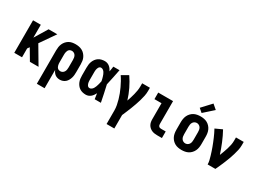

<svg xmlns="http://www.w3.org/2000/svg" viewBox="-39 -1607 3579 2659"><g transform="rotate(30 1750.0 -278.0)"><path d="M73 0V-520H197V-314L322 -520H461L295 -281L461 0H323L220 -174L197 -141V0Z M558 215V-320Q558 -347 562 -373.5Q566 -400 577 -425Q588 -450 606 -470.5Q624 -491 647 -504.5Q670 -518 697 -523Q724 -528 751 -528Q778 -528 805 -523Q832 -518 856.5 -505Q881 -492 899.5 -471.5Q918 -451 930 -426.5Q942 -402 946 -374.5Q950 -347 950 -320V-200Q950 -176 948 -152Q946 -128 939 -105Q932 -82 920.5 -61Q909 -40 891 -24Q873 -8 850 0Q827 8 803 8Q783 8 763.5 2.5Q744 -3 728 -15Q712 -27 700.5 -43.5Q689 -60 682 -78V215ZM751 -97Q769 -97 785 -106Q801 -115 810.5 -130.5Q820 -146 823 -164Q826 -182 826 -200V-320Q826 -338 823 -356Q820 -374 811 -389.5Q802 -405 785.5 -414Q769 -423 751 -423Q740 -423 728.5 -419Q717 -415 708.5 -407Q700 -399 695 -388.5Q690 -378 687 -366.5Q684 -355 683 -343.5Q682 -332 682 -320V-200Q682 -188 683 -176.5Q684 -165 687 -153.5Q690 -142 695 -131.5Q700 -121 708.5 -113Q717 -105 728 -101Q739 -97 751 -97Z M1219 8Q1193 8 1167.5 2Q1142 -4 1120.5 -18Q1099 -32 1083 -53Q1067 -74 1057.5 -98.5Q1048 -123 1045 -148.5Q1042 -174 1042 -200V-320Q1042 -346 1045 -371.5Q1048 -397 1057.5 -421.5Q1067 -446 1083 -467Q1099 -488 1120.5 -502Q1142 -516 1167.5 -522Q1193 -528 1219 -528Q1240 -528 1259.5 -521Q1279 -514 1295 -501Q1311 -488 1323 -471.5Q1335 -455 1344 -437Q1348 -457 1351 -478Q1354 -499 1357 -520H1456Q1443 -456 1430 -391.5Q1417 -327 1402 -263Q1418 -198 1431 -132Q1444 -66 1458 0H1359Q1356 -22 1352.5 -44Q1349 -66 1346 -88Q1336 -69 1324 -51.5Q1312 -34 1296 -20.5Q1280 -7 1260 0.5Q1240 8 1219 8ZM1219 -97Q1236 -97 1250.5 -108Q1265 -119 1274 -133.5Q1283 -148 1289 -164Q1295 -180 1300 -196.5Q1305 -213 1309 -230Q1313 -247 1316 -263Q1313 -280 1309 -296Q1305 -312 1300 -328Q1295 -344 1289 -359.5Q1283 -375 1273.5 -389Q1264 -403 1250 -413Q1236 -423 1219 -423Q1208 -423 1199 -417.5Q1190 -412 1184 -403Q1178 -394 1174.5 -383.5Q1171 -373 1169 -362.5Q1167 -352 1166.5 -341.5Q1166 -331 1166 -320V-200Q1166 -189 1166.5 -178.5Q1167 -168 1169 -157.5Q1171 -147 1174.5 -136.5Q1178 -126 1184 -117Q1190 -108 1199 -102.5Q1208 -97 1219 -97Z M1673 215V0Q1673 -42 1665 -83.5Q1657 -125 1645.5 -165.5Q1634 -206 1619 -245Q1604 -284 1586 -322.5Q1568 -361 1548 -397.5Q1528 -434 1504 -469L1607 -528Q1657 -455 1695.5 -375Q1734 -295 1760 -210Q1771 -242 1781 -273.5Q1791 -305 1799 -337Q1807 -369 1812.5 -402Q1818 -435 1818 -468V-520H1942V-468Q1942 -427 1933.5 -386.5Q1925 -346 1913.5 -306.5Q1902 -267 1888.5 -228.5Q1875 -190 1860 -151.5Q1845 -113 1829 -75Q1813 -37 1797 0V215Z M2358 0Q2337 0 2315 -3Q2293 -6 2273 -14.5Q2253 -23 2236 -37.5Q2219 -52 2208 -71Q2197 -90 2192.5 -111.5Q2188 -133 2188 -155V-415H2075V-520H2312V-155Q2312 -145 2314.5 -135.5Q2317 -126 2323.5 -118.5Q2330 -111 2339.5 -108Q2349 -105 2358 -105H2434V0Z M2750 8Q2723 8 2695.5 3Q2668 -2 2644 -15Q2620 -28 2601 -48.5Q2582 -69 2570.5 -93.5Q2559 -118 2554.5 -145.5Q2550 -173 2550 -200V-320Q2550 -347 2554.5 -374.5Q2559 -402 2570.5 -426.5Q2582 -451 2601 -471.5Q2620 -492 2644 -505Q2668 -518 2695.5 -523Q2723 -528 2750 -528Q2777 -528 2804.5 -523Q2832 -518 2856 -505Q2880 -492 2899 -471.5Q2918 -451 2929.5 -426.5Q2941 -402 2945.5 -374.5Q2950 -347 2950 -320V-200Q2950 -173 2945.5 -145.5Q2941 -118 2929.5 -93.5Q2918 -69 2899 -48.5Q2880 -28 2856 -15Q2832 -2 2804.5 3Q2777 8 2750 8ZM2750 -97Q2768 -97 2784.5 -106Q2801 -115 2810.5 -130.5Q2820 -146 2823 -164Q2826 -182 2826 -200V-320Q2826 -338 2823 -356Q2820 -374 2810.5 -389.5Q2801 -405 2784.5 -414Q2768 -423 2750 -423Q2732 -423 2715.5 -414Q2699 -405 2689.5 -389.5Q2680 -374 2677 -356Q2674 -338 2674 -320V-200Q2674 -182 2677 -164Q2680 -146 2689.5 -130.5Q2699 -115 2715.5 -106Q2732 -97 2750 -97ZM2736 -575 2678 -625 2814 -771 2886 -709Z M3165 0Q3165 -32 3157.5 -63Q3150 -94 3141 -124.5Q3132 -155 3122 -185Q3112 -215 3101 -245Q3090 -275 3078 -304.5Q3066 -334 3053.5 -363.5Q3041 -393 3027 -421.5Q3013 -450 2998 -478L3107 -528Q3150 -450 3184 -367Q3218 -284 3246 -199Q3259 -232 3271 -264.5Q3283 -297 3293.5 -330.5Q3304 -364 3311 -398.5Q3318 -433 3318 -468V-520H3442V-468Q3442 -427 3433 -386.5Q3424 -346 3412 -306.5Q3400 -267 3386 -228Q3372 -189 3356 -151Q3340 -113 3323.5 -75Q3307 -37 3289 0Z"/></g></svg>

Font: Iosevka SS04 Extrabold
Style: Regular
Weight: 800
Monospace: yes
Designer: Belleve Invis
Foundry: Belleve Invis
Version: Version 19.0.0; ttfautohint (v1.8.4)